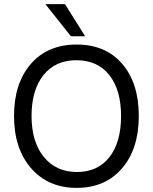

<svg xmlns="http://www.w3.org/2000/svg" viewBox="-20 -903 740 931"><path d="M393 -727H324L200 -883H295ZM350.5 -611Q248 -611 190.5 -538.5Q133 -466 133 -340.5Q133 -215 192.5 -142Q252 -69 353 -69Q454 -69 510.5 -141Q567 -213 567 -340Q567 -467 510 -539Q453 -611 350.5 -611ZM351.5 -687Q492 -687 572.5 -593.5Q653 -500 653 -340.5Q653 -181 571.5 -86.5Q490 8 352 8Q214 8 131 -87Q48 -182 48 -340.5Q48 -499 129.5 -593Q211 -687 351.5 -687Z"/></svg>

Font: Hind Vadodara
Style: Regular
Weight: 400
Designer: Hitesh Malaviya
Foundry: Indian Type Foundry
Version: Version 0.702;PS 1.0;hotconv 1.0.81;makeotf.lib2.5.63406